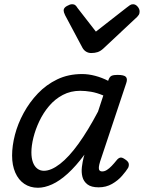

<svg xmlns="http://www.w3.org/2000/svg" viewBox="-20 -868 678 905"><path d="M159 17Q122 17 94.5 -1.5Q67 -20 52 -54.5Q37 -89 37 -135Q37 -181 50.5 -233Q64 -285 91.5 -335.5Q119 -386 158.5 -427.5Q198 -469 250 -494Q302 -519 367 -519Q397 -519 429 -510.5Q461 -502 490 -487L491 -491Q497 -507 506.5 -511Q516 -515 534 -515Q565 -515 573.5 -505.5Q582 -496 575 -476L452 -107Q447 -91 446 -80.5Q445 -70 449 -65Q453 -60 462 -60Q473 -60 484 -67Q495 -74 506.5 -86Q518 -98 530 -113Q538 -123 546.5 -125Q555 -127 568 -118Q584 -108 586.5 -98Q589 -88 584 -77Q575 -62 555.5 -39.5Q536 -17 508 -1Q480 15 445 15Q410 15 392 1Q374 -13 368.5 -34.5Q363 -56 366 -81Q369 -106 375 -129Q376 -131 376.5 -133.5Q377 -136 378 -139Q338 -85 299.5 -50Q261 -15 225.5 1Q190 17 159 17ZM128 -150Q128 -123 135 -103.5Q142 -84 155.5 -73.5Q169 -63 187 -63Q221 -63 263 -95.5Q305 -128 350 -190.5Q395 -253 442 -342L467 -418Q436 -431 409 -435.5Q382 -440 358 -440Q313 -440 276 -420.5Q239 -401 211.5 -368.5Q184 -336 165.5 -297Q147 -258 137.5 -219.5Q128 -181 128 -150ZM607 -848Q619 -848 628.5 -837Q638 -826 638 -814Q638 -804 634.5 -798.5Q631 -793 627 -789L468 -640Q454 -627 440.5 -622.5Q427 -618 410 -618Q397 -618 386 -624.5Q375 -631 368 -644L287 -796Q283 -804 281.5 -809.5Q280 -815 280 -819Q280 -831 295 -839.5Q310 -848 319 -848Q330 -848 335.5 -843Q341 -838 345 -831L432 -719L578 -833Q585 -838 591.5 -843Q598 -848 607 -848Z"/></svg>

Font: Playwrite IN
Style: Regular
Weight: 400
Designer: Veronika Burian, José Scaglione
Foundry: TypeTogether
Version: Version 1.002